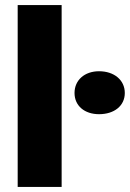

<svg xmlns="http://www.w3.org/2000/svg" viewBox="-20 -740 514 760"><path d="M50 0H224V-720H50ZM372 -288C432 -288 474 -321 474 -372C474 -423 432 -458 372 -458C315 -458 275 -423 275 -372C275 -321 315 -288 372 -288Z"/></svg>

Font: Fixel Text ExtraBold
Style: Regular
Weight: 800
Width: 4
Designer: AlfaBravo + MacPaw
Foundry: Kyrylo Tkachov, Marchela Mozhyna, Serhii Makarenko, Maria Weinstein, Zakhar Kryvoshyya
Version: Version 1.211